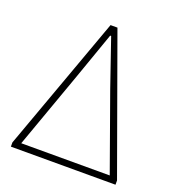

<svg xmlns="http://www.w3.org/2000/svg" viewBox="-132 -833 866 940"><g transform="rotate(20 301.5 -363.0)"><path d="M29 0H574V-22L320 -726H284L29 -22ZM71 -33 213 -430 300 -677H305L390 -430L532 -33Z"/></g></svg>

Font: Noto Sans CJK JP Thin
Style: Regular
Weight: 250
Designer: Ryoko NISHIZUKA (kana & ideographs); Paul D. Hunt (Latin, Greek & Cyrillic); Wenlong ZHANG (bopomofo); Sandoll Communica
Foundry: Adobe Systems Incorporated
Version: Version 1.004;PS 1.004;hotconv 1.0.82;makeotf.lib2.5.63406